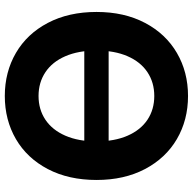

<svg xmlns="http://www.w3.org/2000/svg" viewBox="-22 -757 791 787"><g transform="rotate(-90 373.5 -363.5)"><path d="M614.1 -313.7H146.3V-413.5H614.1ZM29.3 -363.3Q29.3 -477.5 73.9 -562.8Q118.5 -648 196.8 -693.7Q275.2 -739.3 373.6 -739.3Q471.8 -739.3 550.1 -693.7Q628.5 -648 673.2 -562.8Q718 -477.5 718 -363.3Q718 -249.5 673.1 -164.5Q628.3 -79.5 550 -33.9Q471.8 11.7 373.6 11.7Q275.2 11.7 196.9 -34Q118.7 -79.8 74 -164.8Q29.3 -249.8 29.3 -363.3ZM559.8 -363.3Q559.8 -437.8 536.5 -491.3Q513.3 -544.8 471 -572.9Q428.8 -601 373.6 -601Q318.3 -601 276.3 -572.9Q234.3 -544.8 210.9 -491.3Q187.5 -437.8 187.5 -363.3Q187.5 -289.3 210.9 -235.9Q234.3 -182.5 276.3 -154.5Q318.3 -126.6 373.6 -126.6Q428.8 -126.6 471 -154.6Q513.3 -182.7 536.5 -236Q559.8 -289.3 559.8 -363.3Z"/></g></svg>

Font: Intratopia Thin
Style: Regular
Weight: 100
Designer: Rasmus Andersson
Foundry: rsms
Version: Version 3.000;Glyphs 3.2.3 (3260)